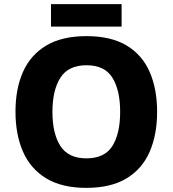

<svg xmlns="http://www.w3.org/2000/svg" viewBox="-20 -993 836 930"><path d="M741 -451Q741 -341 705 -258Q669 -175 593 -129Q517 -83 398 -83Q280 -83 204 -129Q128 -175 91.5 -258Q55 -341 55 -452Q55 -563 91.5 -645Q128 -727 204 -772.5Q280 -818 399 -818Q518 -818 593.5 -772.5Q669 -727 705 -644.5Q741 -562 741 -451ZM234 -451Q234 -346 272.5 -286Q311 -226 398 -226Q487 -226 524.5 -286Q562 -346 562 -451Q562 -556 524.5 -616.5Q487 -677 399 -677Q311 -677 272.5 -616.5Q234 -556 234 -451ZM569 -973V-864H227V-973Z"/></svg>

Font: Noto Sans Telugu UI ExtraBold
Style: Regular
Weight: 800
Designer: Jelle Bosma - Monotype Design Team
Foundry: Monotype Imaging Inc.
Version: Version 2.005; ttfautohint (v1.8.4.7-5d5b)